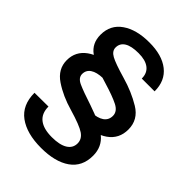

<svg xmlns="http://www.w3.org/2000/svg" viewBox="-275 -870 1257 1257"><g transform="rotate(45 354.0 -241.0)"><path d="M403.8 -51.3Q524.4 -55.2 591.6 -102.5Q658.7 -149.9 658.7 -235.8Q658.7 -326.7 577.9 -375.5Q497.1 -424.3 397.5 -452.6Q293 -482.9 256.1 -503.2Q219.2 -523.4 219.2 -556.2Q219.2 -595.2 252.7 -616Q286.1 -636.7 352.5 -636.7Q417 -636.7 450.9 -610.1Q484.9 -583.5 484.4 -533.7H603Q603.5 -631.3 536.6 -684.1Q469.7 -736.8 352.1 -736.3Q233.4 -736.3 161.9 -686.5Q90.3 -636.7 90.3 -545.4Q90.3 -466.3 150.1 -423.1Q210 -379.9 336.9 -343.8Q430.2 -315.9 477.1 -292Q523.9 -268.1 523.9 -227.5Q523.9 -188.5 493.2 -167Q462.4 -145.5 403.8 -143.6ZM304.2 -451.2Q184.6 -448.7 118.2 -400.9Q51.8 -353 51.8 -272Q51.8 -189.5 127 -138.9Q202.1 -88.4 302.2 -60.1Q412.6 -27.8 450.2 -2.2Q487.8 23.4 487.8 63.5Q487.8 106.9 449.7 130.6Q411.6 154.3 338.9 154.3Q262.2 154.3 222.2 122.8Q182.1 91.3 182.1 27.8L53.7 28.8Q53.7 142.1 129.9 198Q206.1 253.9 338.9 253.9Q468.8 253.9 542.7 201.9Q616.7 149.9 616.7 48.8Q616.7 -33.7 556.2 -82.3Q495.6 -130.9 369.1 -173.3Q274.4 -204.1 230.7 -223.9Q187 -243.7 187 -278.8Q187 -314.5 216.8 -334.5Q246.6 -354.5 303.7 -356Z"/></g></svg>

Font: Roboto Flex
Style: wght 600 wdth 140 opsz 13.0 GRAD 0.00 slnt 0.00 XTRA 468 XOPQ 96 YOPQ 79 YTLC 514 YTUC 712 YTAS 750 YTDE -203.00 YTFI 738
Weight: 600
Width: 8
Designer: Berlow after Robertson
Foundry: Google
Version: Version 3.100